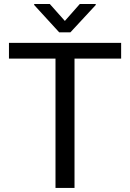

<svg xmlns="http://www.w3.org/2000/svg" viewBox="-20 -921 637 941"><path d="M224.1 -901.4H147.5V-896.5L270 -762.7H325.2L449.2 -896.5V-901.4H371.1L297.9 -818.4ZM573.7 -710.9H23.9V-633.8H252V0H345.2V-633.8H573.7Z"/></svg>

Font: Roboto
Style: Regular
Weight: 400
Designer: Google
Version: Version 2.137; 2017